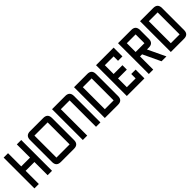

<svg xmlns="http://www.w3.org/2000/svg" viewBox="321 -2366 3857 3857"><g transform="rotate(-45 2250.0 -437.5)"><path d="M187.5 0H62.5V-875H187.5V-500H437.5V-875H562.5V0H437.5V-375H187.5Z M812.5 0Q687.5 0 687.5 -125V-750Q687.5 -875 812.5 -875H1187.5Q1312.5 -875 1312.5 -750V-125Q1312.5 0 1187.5 0ZM812.5 -125H1187.5V-750H812.5Z M1937.5 0H1812.5V-750H1562.5V0H1437.5V-875H1812.5Q1937.5 -875 1937.5 -750Z M2062.5 0V-875H2437.5Q2562.5 -875 2562.5 -750V-125Q2562.5 0 2437.5 0ZM2187.5 -125H2437.5V-750H2187.5Z M3062.5 -500V-375H2812.5V-125H3062.5V-250H3187.5V0H2687.5V-875H3187.5V-625H3062.5V-750H2812.5V-500Z M3437.5 0H3312.5V-875H3687.5Q3812.5 -875 3812.5 -750V-500Q3812.5 -375 3687.5 -375H3634.8L3812.5 0H3673.8L3496.6 -375H3437.5ZM3437.5 -750V-500H3687.5V-750Z M3937.5 0V-875H4312.5Q4437.5 -875 4437.5 -750V-125Q4437.5 0 4312.5 0ZM4062.5 -125H4312.5V-750H4062.5Z"/></g></svg>

Font: Oldtimer
Style: Regular
Weight: 400
Designer: GGBotNet
Foundry: GGBotNet
Version: 1.00